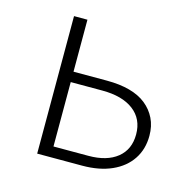

<svg xmlns="http://www.w3.org/2000/svg" viewBox="-70 -481 557 553"><g transform="rotate(15 208.0 -205.0)"><path d="M86 0V-410H126V-32H230Q285 -32 316 -57Q347 -82 347 -127Q347 -173 313.5 -198.5Q280 -224 220 -224H115V-255H226Q264 -255 293.5 -247Q323 -239 343 -223Q363 -207 374 -184.5Q385 -162 385 -133Q385 -93 365 -63Q345 -33 308 -16.5Q271 0 220 0Z"/></g></svg>

Font: Ysabeau Office ExtraLight
Style: Regular
Weight: 250
Designer: Christian Thalmann (Catharsis Fonts)
Version: Version 2.001;gftools[0.9.30]; featfreeze: tnum,lnum,ss02